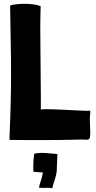

<svg xmlns="http://www.w3.org/2000/svg" viewBox="-20 -732 502 1006"><path d="M30 1C99 2 154 2 200 2C338 2 385 -1 410 -1C416 -1 421 0 425 0C446 0 453 3 453 -37C453 -50 452 -67 451 -91C450 -102 451 -117 452 -130C453 -137 453 -145 453 -152C427 -149 289 -160 224 -160C210 -160 199 -159 194 -158V-159C194 -181 194 -204 194 -227C194 -341 191 -463 191 -580C191 -621 192 -661 193 -700C174 -708 140 -712 107 -712C76 -712 46 -708 33 -703C35 -554 38 -454 38 -349C38 -256 36 -158 30 -17ZM254 254C260 224 272 203 277 167L281 75H280C250 73 223 69 199 69C185 69 173 70 160 74H159V75C152 122 155 164 155 167C156 168 157 168 158 168L205 172C198 213 185 234 185 252C205 253 219 252 230 252C241 252 248 253 254 254Z"/></svg>

Font: HEYCLAY
Style: Regular
Weight: 400
Designer: Marcelo Magalhaes
Foundry: Marcelo Magalhães
Version: Version 1.300;hotconv 1.0.109;makeotfexe 2.5.65596